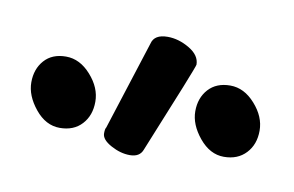

<svg xmlns="http://www.w3.org/2000/svg" viewBox="-38 -828 500 326"><g transform="rotate(10 212.0 -665.5)"><path d="M113 -601.1Q99.1 -585.9 75 -585.9Q50.8 -585.9 32.5 -608.4Q14.2 -630.9 14.2 -653.8Q14.2 -676.8 27.6 -691.9Q41 -707 64.9 -707Q88.9 -707 107.9 -685.5Q127 -664.1 127 -640.1Q127 -616.2 113 -601.1ZM396 -601.1Q381.8 -585.9 357.9 -585.9Q334 -585.9 315.4 -608.4Q296.9 -630.9 296.9 -653.8Q296.9 -676.8 310.5 -691.9Q324.2 -707 348.1 -707Q372.1 -707 391.1 -685.5Q410.2 -664.1 410.2 -640.1Q410.2 -616.2 396 -601.1ZM200.2 -561Q184.1 -561 167.5 -570.1Q150.9 -579.1 150.9 -589.8Q150.9 -597.7 152.8 -600.1L202.1 -753.9Q206.1 -770 229 -770Q248 -770 266.6 -759Q285.2 -748 285.2 -731.9Q285.2 -728 222.2 -574.2Q217.3 -561 200.2 -561Z"/></g></svg>

Font: LXGW WenKai Screen R
Style: Regular
Weight: 400
Designer: Fontworks Inc.
Version: Version 1.235;May 31, 2022